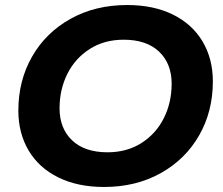

<svg xmlns="http://www.w3.org/2000/svg" viewBox="-20 -732 888 764"><path d="M53 -292Q53 -411 107.5 -506.5Q162 -602 260.5 -657Q359 -712 486 -712Q591 -712 668 -674Q745 -636 786 -567Q827 -498 827 -408Q827 -289 772.5 -193.5Q718 -98 619.5 -43Q521 12 394 12Q289 12 212 -26Q135 -64 94 -133Q53 -202 53 -292ZM663 -399Q663 -479 613 -526.5Q563 -574 472 -574Q395 -574 337 -537Q279 -500 248 -438Q217 -376 217 -301Q217 -221 267 -173.5Q317 -126 408 -126Q485 -126 543 -163Q601 -200 632 -262Q663 -324 663 -399Z"/></svg>

Font: Montserrat Alternates
Style: Bold Italic
Weight: 700
Italic angle: -11.3°
Designer: Julieta Ulanovsky
Foundry: Julieta Ulanovsky
Version: Version 7.200